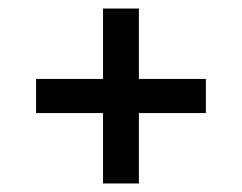

<svg xmlns="http://www.w3.org/2000/svg" viewBox="-20 -605 567 450"><path d="M221.5 -175V-340H64.5V-420H221.5V-585H305.5V-420H462.5V-340H305.5V-175Z"/></svg>

Font: Encode Sans SemiCondensed SemiCondensed Medium
Style: Regular
Weight: 500
Width: 4
Designer: Multiple Designers
Foundry: Impallari Type
Version: Version 3.000; ttfautohint (v1.8.3) -l 8 -r 50 -G 200 -x 14 